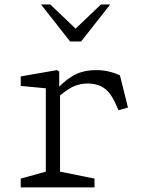

<svg xmlns="http://www.w3.org/2000/svg" viewBox="-20 -818 660 838"><path d="M70.5 -38.5 191.5 -72 180 -45V-457.5L202 -430.5L70.5 -443V-484.5L228.5 -512L238.5 -506V-426.5L242 -419.5V-40L226.5 -72L392.5 -38.5V0H70.5ZM366.5 -453.5H365Q319 -453.5 283.5 -431.5Q248 -409.5 216 -377L215.5 -376.5V-414.5Q252 -458.5 295 -485.2Q338 -512 401 -512Q428.5 -512 453.5 -506.2Q478.5 -500.5 503.5 -489L538.5 -348.5L497.5 -337L481.5 -371.5Q462 -414.5 433.8 -433.8Q405.5 -453 366.5 -453.5ZM286 -637H334L461 -798.5H420.5L310 -693L199.5 -798.5H159Z"/></svg>

Font: Monaspace Xenon Var
Style: Regular
Weight: 400
Designer: Riley Cran and the Lettermatic Team
Version: Version 1.000 (Monaspace Xenon Var)